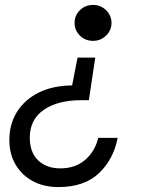

<svg xmlns="http://www.w3.org/2000/svg" viewBox="-20 -528 640 780"><path d="M358 -362Q326 -362 304.5 -383.5Q283 -405 283 -435Q283 -465 304.5 -486.5Q326 -508 358 -508Q389 -508 411 -486.5Q433 -465 433 -435Q433 -405 411 -383.5Q389 -362 358 -362ZM217 232Q159 232 114.5 208.5Q70 185 44 142Q18 99 18 41Q18 -24 49 -73.5Q80 -123 136.5 -151.5Q193 -180 273 -181L295 -294H367L341 -121H311Q214 -121 157.5 -81.5Q101 -42 101 31Q101 91 135 123.5Q169 156 225 156Q286 156 326 121.5Q366 87 379 32H458Q441 120 381.5 176Q322 232 217 232Z"/></svg>

Font: DM Mono
Style: Italic
Weight: 400
Italic angle: -10°
Designer: Colophon Foundry
Foundry: Colophon Foundry
Version: Version 1.000; ttfautohint (v1.8.2.53-6de2)